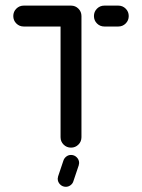

<svg xmlns="http://www.w3.org/2000/svg" viewBox="-20 -539 519 701"><path d="M277.4 -480.7V-38.1Q277.4 -22.2 266.3 -11.1Q255.2 0 239.3 0Q223.3 0 212.2 -11.1Q201.1 -22.2 201.1 -38.1V-480.7ZM28.5 -480.4Q28.5 -496.3 39.6 -507.4Q50.7 -518.5 66.7 -518.5H239.3Q255.2 -518.5 266.3 -507.4Q277.4 -496.3 277.4 -480.4Q277.4 -464.4 266.3 -453.3Q255.2 -442.2 239.3 -442.2H66.7Q50.7 -442.2 39.6 -453.3Q28.5 -464.4 28.5 -480.4ZM323 -480.4Q323 -496.3 334.1 -507.4Q345.2 -518.5 361.1 -518.5H411.9Q427.8 -518.5 438.9 -507.4Q450 -496.3 450 -480.4Q450 -464.4 438.9 -453.3Q427.8 -442.2 411.9 -442.2H361.1Q345.2 -442.2 334.1 -453.3Q323 -464.4 323 -480.4ZM190.7 113.3Q190.7 110.7 192.2 104.8L211.5 47.4Q214.4 38.5 222 32.6Q229.6 26.7 239.3 26.7Q251.5 26.7 260.2 35.4Q268.9 44.1 268.9 56.3Q268.9 58.9 267.4 64.8L248.1 122.2Q245.6 131.1 237.8 137Q230 143 220.4 143Q208.1 143 199.4 134.3Q190.7 125.6 190.7 113.3Z"/></svg>

Font: 26F Galaxy Sans
Style: Bold
Weight: 700
Designer: C₂₉H₂₅N₃O₅
Version: Version 1.100